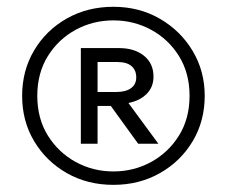

<svg xmlns="http://www.w3.org/2000/svg" viewBox="-20 -768 651 551"><path d="M305.5 -237.5Q231 -237.5 171.8 -271.2Q112.5 -305 78 -362.8Q43.5 -420.5 43.5 -493Q43.5 -565.5 78 -623.5Q112.5 -681.5 171.8 -715Q231 -748.5 305.5 -748.5Q379.5 -748.5 438.8 -714.2Q498 -680 532.8 -622Q567.5 -564 567.5 -493Q567.5 -420.5 533 -362.8Q498.5 -305 439 -271.2Q379.5 -237.5 305.5 -237.5ZM305.5 -276Q364 -276 413.8 -303.2Q463.5 -330.5 493.8 -379.2Q524 -428 524 -493Q524 -558 493.8 -606.8Q463.5 -655.5 413.8 -682.5Q364 -709.5 305.5 -709.5Q247 -709.5 197.2 -682.5Q147.5 -655.5 117.2 -606.8Q87 -558 87 -493Q87 -428 117.2 -379.2Q147.5 -330.5 197.2 -303.2Q247 -276 305.5 -276ZM212 -355.5V-630H321.5Q366 -630 393.2 -608Q420.5 -586 420.5 -548Q420.5 -518 400.5 -498.2Q380.5 -478.5 348.5 -472.5L434.5 -355.5H376.5L298 -464H260V-355.5ZM260 -504H313.5Q341 -504 356 -515Q371 -526 371 -546Q371 -566.5 357.5 -578.2Q344 -590 317 -590H260Z"/></svg>

Font: Geologica Cursive
Style: Regular
Weight: 400
Designer: Sindre Bremnes, Frode Helland
Foundry: Monokrom Skriftforlag AS
Version: Version 1.010;gftools[0.9.28]